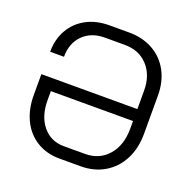

<svg xmlns="http://www.w3.org/2000/svg" viewBox="-127 -833 961 966"><g transform="rotate(20 354.0 -350.0)"><path d="M648 -459V-255Q648 -177 617.5 -117.5Q587 -58 531.5 -25Q476 8 404 8H290Q222 8 169.5 -24Q117 -56 88.5 -114Q60 -172 60 -248V-360H574V-459Q574 -541 527.5 -591.5Q481 -642 404 -642H298Q225 -642 181 -598Q137 -554 137 -481H63Q63 -548 92.5 -599.5Q122 -651 175 -679.5Q228 -708 298 -708H404Q476 -708 531.5 -677Q587 -646 617.5 -589.5Q648 -533 648 -459ZM574 -255V-296H134V-248Q134 -162 177 -110Q220 -58 290 -58H404Q480 -58 527 -112Q574 -166 574 -255Z"/></g></svg>

Font: Stavian Regular
Style: Regular
Weight: 400
Version: Version 1.000; ttfautohint (v1.6)